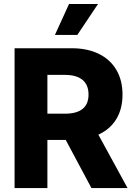

<svg xmlns="http://www.w3.org/2000/svg" viewBox="-20 -951 680 971"><path d="M53.7 -707H342.8Q421.9 -707 479.7 -678.7Q537.6 -650.4 568.6 -597.4Q599.6 -544.4 599.6 -472.7Q599.6 -400.4 568.1 -348.6Q536.6 -296.9 477.5 -270L625 0H442.4L312.5 -243.2H219.7V0H53.7ZM307.6 -376Q427.7 -376 427.7 -472.7Q427.7 -522 397.2 -547.1Q366.7 -572.3 307.6 -572.3H219.7V-376ZM329.1 -930.7H475.6L371.1 -774.4H257.8Z"/></svg>

Font: Pretendard JP ExtraBold
Style: Regular
Weight: 800
Designer: Base glyphs from Inter by Rasmus Andersson; Hangeul glyphs from Noto Sans CJK(Source Han Sans) by Jang Soo-young and Kan
Foundry: Kil Hyung-jin
Version: Version 1.309